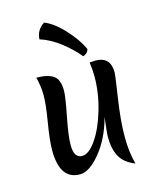

<svg xmlns="http://www.w3.org/2000/svg" viewBox="-127 -940 860 1049"><g transform="rotate(-15 303.0 -415.5)"><path d="M440 -579Q526 -579 526 -490Q526 -474 507 -349.5Q488 -225 488 -136Q488 -47 507 21Q446 -3 422.5 -47Q399 -91 399 -156Q399 -181 410 -269Q380 -155 317 -77.5Q254 0 200 0Q86 0 86 -166Q86 -221 102.5 -319.5Q119 -418 119 -469Q119 -520 105 -572Q169 -572 201 -550Q233 -528 233 -465Q233 -431 212 -325Q191 -219 191 -168Q191 -94 237 -94Q275 -94 316.5 -153.5Q358 -213 386 -308Q414 -403 414 -496Q414 -538 408 -577Q430 -579 440 -579ZM415 -652Q414 -641 404.5 -631.5Q395 -622 383 -619Q347 -664 290.5 -708Q234 -752 176 -770Q178 -822 224 -852Q277 -831 333.5 -769.5Q390 -708 415 -652Z"/></g></svg>

Font: Merienda
Style: Regular
Weight: 400
Designer: Eduardo Rodriguez Tunni
Foundry: Eduardo Rodriguez Tunni
Version: Version 1.001